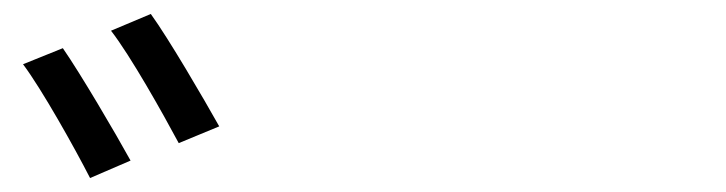

<svg xmlns="http://www.w3.org/2000/svg" viewBox="-20 -860 1040 275"><path d="M70 -791 13 -768C40 -732 87 -648 109 -605L167 -630C145 -670 95 -755 70 -791ZM196 -840 139 -816C167 -780 213 -698 236 -655L294 -679C271 -720 222 -804 196 -840Z"/></svg>

Font: Noto Sans CJK SC
Style: Regular
Weight: 400
Designer: Ryoko NISHIZUKA 西塚涼子 (kana, bopomofo & ideographs); Paul D. Hunt (Latin, Greek & Cyrillic); Sandoll Communications 산돌커뮤니
Foundry: Adobe
Version: Version 2.004;hotconv 1.0.118;makeotfexe 2.5.65603